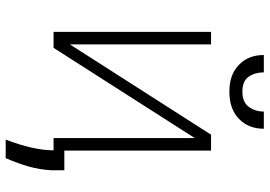

<svg xmlns="http://www.w3.org/2000/svg" viewBox="-154 -614 934 665"><g transform="rotate(90 312.5 -281.0)"><path d="M133.2 -56.5 446 -545.5H501.1V0H457.7V-489L145.2 0H89.8V-545.5H133.2ZM366.1 -728.3H425.4Q425.4 -675.1 391 -641.9Q356.5 -608.7 296.5 -609Q238.6 -608.7 204.2 -641.9Q169.7 -675.1 170.1 -728.3H230.1Q230.1 -698.2 245 -676.1Q259.9 -654.1 296.5 -654.1Q333.5 -654.1 349.6 -676.3Q365.8 -698.5 366.1 -728.3ZM569.2 -37.3V8.5Q566.8 48.3 556.6 84.7Q546.5 121.1 527.3 165.8H463.1Q481.5 117.2 490.6 76.9Q499.6 36.6 500 5.3V-37.3Z"/></g></svg>

Font: Inter UI Extra Light
Style: Regular
Weight: 200
Designer: Rasmus Andersson
Foundry: rsms
Version: 3.2;8d6f07862